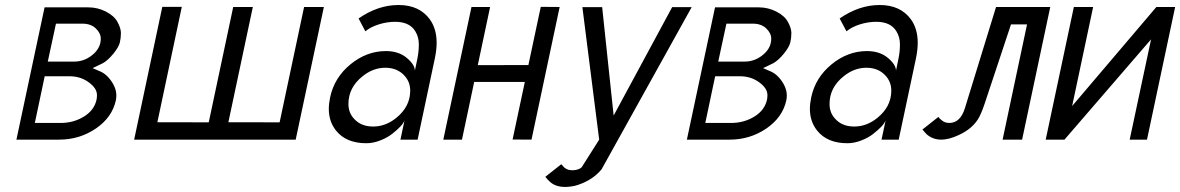

<svg xmlns="http://www.w3.org/2000/svg" viewBox="-20 -552 4665 759"><path d="M44.9 0 156.2 -522.9H329.1Q366.2 -522.9 398.9 -506.1Q431.6 -489.3 444.8 -464.6Q458 -439.9 458 -421.4Q458 -402.8 453.9 -384.5Q449.7 -366.2 428.2 -339.8Q406.7 -313.5 386.7 -302.2L346.2 -282.7L380.9 -267.6Q399.9 -257.8 415 -238.3Q439.9 -206.1 439.9 -174.8Q439.9 -163.6 438 -155.3Q423.3 -87.9 358.9 -43.9Q294.4 0 213.9 0ZM168.9 -308.6H274.4Q309.6 -308.6 339.8 -330.6Q378.4 -358.9 378.4 -398.9Q378.4 -420.9 358.6 -439.7Q338.9 -458.5 305.7 -458.5H201.2ZM156.7 -250.5 117.7 -65.9H219.2Q271 -65.9 312 -91.3Q353 -116.7 361.8 -158.7Q363.3 -166 363.3 -176.3Q363.3 -203.6 329.6 -227.5Q297.4 -250.5 255.4 -250.5Z M1148.9 0H510.3L621.6 -524.9H698.7L602.1 -68.8L805.2 -68.4L901.9 -524.4H979.5L882.8 -68.8L1085.4 -68.4L1182.1 -524.4H1260.3Z M1580.6 -251Q1551.8 -284.2 1503.2 -284.2Q1454.6 -284.2 1412.6 -250Q1357.4 -205.6 1357.4 -141.1Q1357.4 -107.9 1377.4 -85Q1405.3 -51.8 1454.8 -51.8Q1504.4 -51.8 1546.4 -85.9Q1601.6 -130.4 1601.6 -193.8Q1601.6 -227.1 1580.6 -251ZM1505.4 -350.1Q1555.7 -350.1 1587.6 -323.5Q1619.6 -296.9 1620.1 -272.9L1629.9 -319.8Q1635.7 -347.7 1635.7 -376.5Q1635.7 -405.3 1622.1 -427.7Q1599.6 -465.8 1542 -465.8Q1509.8 -465.8 1477.3 -455.6Q1444.8 -445.3 1424.3 -428.2L1397.5 -479Q1474.1 -532.2 1555.7 -532.2Q1637.2 -532.2 1678.7 -476.1Q1706.1 -438.5 1706.1 -382.8Q1706.1 -354.5 1698.7 -319.8L1630.9 0H1563L1579.1 -76.2Q1571.8 -55.2 1529.8 -22.5Q1511.2 -7.8 1483.2 3.2Q1455.1 14.2 1428.2 14.2Q1348.1 14.2 1308.1 -36.1Q1279.8 -71.8 1279.8 -121.6Q1279.8 -142.1 1285.2 -168Q1301.8 -245.6 1365.7 -297.9Q1429.7 -350.1 1505.4 -350.1Z M1843.8 -524.4H1917.5L1868.7 -294.4L2068.8 -294.9L2117.7 -524.9L2192.4 -524.4L2081.1 0L2006.3 -0.5L2054.7 -228H1854.5L1806.2 0H1732.4Z M2282.2 -523.9H2360.4L2405.8 -95.2L2637.2 -523.9H2714.4L2357.9 117.7Q2356.9 119.6 2347.2 129.4Q2309.6 167 2252.4 182.6Q2237.8 186 2218.8 187H2213.4Q2175.8 187 2153.3 166Q2146.5 160.2 2135.7 147L2198.7 97.2L2210.9 110.4L2218.8 115.7L2228.5 119.6L2241.2 121.1Q2266.1 121.1 2279.3 109.4L2348.6 0Z M2695.3 0 2806.6 -522.9H2979.5Q3016.6 -522.9 3049.3 -506.1Q3082 -489.3 3095.2 -464.6Q3108.4 -439.9 3108.4 -421.4Q3108.4 -402.8 3104.2 -384.5Q3100.1 -366.2 3078.6 -339.8Q3057.1 -313.5 3037.1 -302.2L2996.6 -282.7L3031.2 -267.6Q3050.3 -257.8 3065.4 -238.3Q3090.3 -206.1 3090.3 -174.8Q3090.3 -163.6 3088.4 -155.3Q3073.7 -87.9 3009.3 -43.9Q2944.8 0 2864.3 0ZM2819.3 -308.6H2924.8Q2960 -308.6 2990.2 -330.6Q3028.8 -358.9 3028.8 -398.9Q3028.8 -420.9 3009 -439.7Q2989.3 -458.5 2956.1 -458.5H2851.6ZM2807.1 -250.5 2768.1 -65.9H2869.6Q2921.4 -65.9 2962.4 -91.3Q3003.4 -116.7 3012.2 -158.7Q3013.7 -166 3013.7 -176.3Q3013.7 -203.6 2980 -227.5Q2947.8 -250.5 2905.8 -250.5Z M3482.4 -251Q3453.6 -284.2 3405 -284.2Q3356.4 -284.2 3314.5 -250Q3259.3 -205.6 3259.3 -141.1Q3259.3 -107.9 3279.3 -85Q3307.1 -51.8 3356.7 -51.8Q3406.2 -51.8 3448.2 -85.9Q3503.4 -130.4 3503.4 -193.8Q3503.4 -227.1 3482.4 -251ZM3407.2 -350.1Q3457.5 -350.1 3489.5 -323.5Q3521.5 -296.9 3522 -272.9L3531.7 -319.8Q3537.6 -347.7 3537.6 -376.5Q3537.6 -405.3 3523.9 -427.7Q3501.5 -465.8 3443.8 -465.8Q3411.6 -465.8 3379.2 -455.6Q3346.7 -445.3 3326.2 -428.2L3299.3 -479Q3376 -532.2 3457.5 -532.2Q3539.1 -532.2 3580.6 -476.1Q3607.9 -438.5 3607.9 -382.8Q3607.9 -354.5 3600.6 -319.8L3532.7 0H3464.8L3481 -76.2Q3473.6 -55.2 3431.6 -22.5Q3413.1 -7.8 3385 3.2Q3356.9 14.2 3330.1 14.2Q3250 14.2 3210 -36.1Q3181.6 -71.8 3181.6 -121.6Q3181.6 -142.1 3187 -168Q3203.6 -245.6 3267.6 -297.9Q3331.5 -350.1 3407.2 -350.1Z M3917.5 -524.4H4131.8L4020.5 0H3943.4L4040 -455.6H3976.6L3872.1 -141.1Q3857.9 -99.1 3845.7 -80.1Q3821.3 -42 3771 -18.6Q3690.9 19.5 3644 -20.5Q3639.2 -24.9 3626.5 -40L3689.5 -89.8L3695.3 -83L3702.1 -77.1L3710 -71.3L3719.7 -67.4L3732.4 -65.9Q3776.9 -65.9 3794.9 -126Z M4225.1 -524.4H4301.3L4218.3 -132.8L4551.3 -524.4H4625.5L4514.2 0H4445.8L4530.3 -396.5L4188 0H4113.8Z"/></svg>

Font: Tuffy
Style: Italic
Weight: 400
Italic angle: -12°
Designer: Thatcher Ulrich, Karoly Barta and Michael Everson
Version: Version 001.271